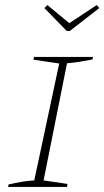

<svg xmlns="http://www.w3.org/2000/svg" viewBox="-20 -742 414 762"><path d="M12 0 14 -10Q41 -16 66.5 -20.5Q92 -25 116 -26L215 -490L113 -505L115 -516H349L347 -506Q315 -500 293.5 -496.5Q272 -493 246 -491L153 -26L248 -12L246 0ZM245 -619 156 -710 168 -722 255 -650 364 -722 374 -710 257 -619Z"/></svg>

Font: Piazzolla SC Thin
Style: Italic
Weight: 100
Italic angle: -11.3°
Designer: Juan Pablo del Peral
Foundry: Huerta Tipografica
Version: Version 1.330